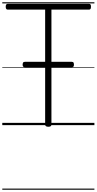

<svg xmlns="http://www.w3.org/2000/svg" viewBox="-20 -1095 846 1680"><path d="M403 14Q375 14 375 -5V-1011H46Q39 -1011 34.5 -1017Q30 -1023 30 -1036Q30 -1050 34.5 -1055.5Q39 -1061 46 -1061H759Q768 -1061 772 -1056Q776 -1051 776 -1037Q776 -1023 772 -1017Q768 -1011 759 -1011H430V-5Q430 5 423.5 9.5Q417 14 403 14ZM198 -507Q186 -507 182 -513Q178 -519 178 -529Q178 -540 182 -547Q186 -554 198 -554H608Q620 -554 623.5 -547Q627 -540 627 -529Q627 -519 623.5 -513Q620 -507 608 -507ZM0 555H806V565H0ZM0 -20H806V0H0ZM0 -505H806V-500H0ZM0 -1075H806V-1065H0Z"/></svg>

Font: Playwrite AR Guides
Style: Regular
Weight: 400
Designer: Veronika Burian, José Scaglione
Foundry: TypeTogether
Version: Version 1.003